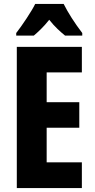

<svg xmlns="http://www.w3.org/2000/svg" viewBox="-20 -951 479 971"><path d="M302 -931H158C140 -894 91 -821 62 -784V-771H151C169 -786 201 -815 229 -851C256 -816 287 -789 309 -771H396V-784C357 -835 324 -887 302 -931ZM394 0V-130H216V-305H381V-434H216V-585H394V-714H65V0Z"/></svg>

Font: Noto Sans Gurmukhi UI ExtraCondensed ExtraBold
Style: Regular
Weight: 800
Width: 2
Designer: Jelle Bosma - Monotype Design Team
Foundry: Monotype Imaging Inc.
Version: Version 2.004